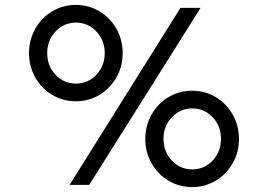

<svg xmlns="http://www.w3.org/2000/svg" viewBox="-20 -754 1090 781"><path d="M714 -722H796L343 -2H263ZM98 -538Q98 -592 123.5 -637Q149 -682 192.5 -708Q236 -734 289 -734Q341 -734 384.5 -708Q428 -682 453.5 -637Q479 -592 479 -538Q479 -484 453.5 -439Q428 -394 384.5 -368Q341 -342 289 -342Q236 -342 192.5 -368Q149 -394 123.5 -439Q98 -484 98 -538ZM406 -538Q406 -590 372 -626Q338 -662 289 -662Q240 -662 206 -626Q172 -590 172 -538Q172 -486 206 -450Q240 -414 289 -414Q338 -414 372 -450Q406 -486 406 -538ZM571 -189Q571 -243 596.5 -288Q622 -333 665.5 -359Q709 -385 762 -385Q814 -385 857.5 -359Q901 -333 926.5 -288Q952 -243 952 -189Q952 -135 926.5 -90Q901 -45 857.5 -19Q814 7 762 7Q709 7 665.5 -19Q622 -45 596.5 -90Q571 -135 571 -189ZM879 -189Q879 -241 845 -277Q811 -313 762 -313Q713 -313 679 -277Q645 -241 645 -189Q645 -137 679 -101Q713 -65 762 -65Q811 -65 845 -101Q879 -137 879 -189Z"/></svg>

Font: SUITE
Style: Regular
Weight: 400
Designer: Sun
Foundry: Sun
Version: Version 2.040